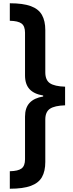

<svg xmlns="http://www.w3.org/2000/svg" viewBox="-20 -886 445 1174"><path d="M40 -866Q121 -866 168.5 -848.5Q216 -831 236.5 -794.5Q257 -758 257 -702V-444Q257 -396 285.5 -377Q314 -358 378 -356V-242Q314 -240 285.5 -221Q257 -202 257 -155V104Q257 161 236.5 197Q216 233 168.5 250.5Q121 268 40 268V161Q91 160 112 144Q133 128 133 88V-173Q133 -227 161 -257Q189 -287 244 -296V-302Q188 -311 160.5 -341Q133 -371 133 -425V-686Q133 -726 112 -742Q91 -758 40 -759Z"/></svg>

Font: Noto Sans Telugu UI ExtraCondensed
Style: Bold
Weight: 700
Width: 2
Designer: Jelle Bosma - Monotype Design Team
Foundry: Monotype Imaging Inc.
Version: Version 2.006